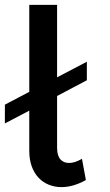

<svg xmlns="http://www.w3.org/2000/svg" viewBox="-44 -762 452 787"><path d="M190 -445 312 -509V-433L190 -368.5V-157Q190 -124.5 203.2 -109.2Q216.5 -94 239 -94Q251 -94 264 -98.2Q277 -102.5 292 -111L308 -24Q256 5 208 5Q180.5 5 156.2 -4.8Q132 -14.5 114.2 -33.2Q96.5 -52 86.2 -79.8Q76 -107.5 76 -144V-308.5L-24 -256V-333L76 -385.5V-742H190Z"/></svg>

Font: Argentum Sans
Style: Regular
Weight: 400
Designer: Julieta Ulanovsky, Owen Earl, Chris M. Simpson, Rasmus Andersson, Cristiano Sobral
Foundry: The Argentum Sans Project Authors
Version: Version 3.135; ttfautohint (v1.8.4.7-5d5b-dirty)